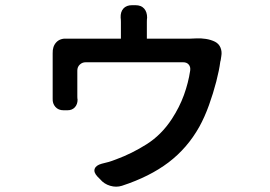

<svg xmlns="http://www.w3.org/2000/svg" viewBox="-20 -649 1040 740"><path d="M809 -488Q824 -480 830 -465Q836 -450 833 -433Q832 -429 831.5 -423Q831 -417 829 -411Q825 -379 813.5 -334.5Q802 -290 785.5 -244Q769 -198 748 -160Q702 -78 629.5 -23Q557 32 450 67Q428 74 404.5 67Q381 60 366 42L356 32Q340 15 345 1.5Q350 -12 372 -18Q389 -22 399.5 -25Q410 -28 428 -35Q488 -57 545 -93Q602 -129 642 -190Q672 -236 689 -283Q706 -330 713 -377Q715 -391 707.5 -400Q700 -409 686 -409H310Q297 -409 287.5 -400Q278 -391 278 -377Q278 -352 278 -323.5Q278 -295 278 -277Q278 -269 279 -265Q279 -247 268.5 -235.5Q258 -224 240 -224H225Q205 -224 193.5 -237Q182 -250 183 -269Q183 -272 183 -273.5Q183 -275 183 -282Q183 -291 183 -311Q183 -331 183 -355Q183 -379 183 -399.5Q183 -420 183 -431Q183 -433 183 -437.5Q183 -442 183 -443Q182 -470 197 -486Q212 -502 239 -500Q242 -500 251.5 -500Q261 -500 268 -500H446V-564Q446 -575 445 -581Q444 -603 455.5 -616Q467 -629 489 -629H502Q524 -629 535.5 -616Q547 -603 547 -581Q546 -575 546 -564V-500H712Q714 -500 724 -500.5Q734 -501 737 -501Q754 -502 773.5 -499Q793 -496 809 -488Z"/></svg>

Font: Chiron GoRound TC M
Style: Regular
Weight: 500
Designer: Ryoko NISHIZUKA 西塚涼子 (kana, bopomofo & ideographs); Paul D. Hunt (Latin, Greek & Cyrillic); Sandoll Communications 산돌커뮤니
Foundry: Adobe
Version: Version 1.000;hotconv 1.1.1;makeotfexe 2.6.0